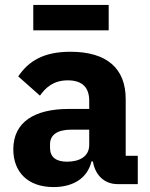

<svg xmlns="http://www.w3.org/2000/svg" viewBox="-20 -747 609 779"><path d="M115 -624H421V-727H115ZM539 0V-115H490V-345C490 -469 414 -537 266 -537C156 -537 96 -499 54 -437L142 -359C165 -391 196 -421 255 -421C317 -421 342 -389 342 -338V-305H259C120 -305 34 -252 34 -141C34 -50 92 12 197 12C277 12 335 -24 351 -92H357C366 -36 404 0 457 0ZM252 -91C208 -91 183 -109 183 -147V-162C183 -200 213 -221 270 -221H342V-159C342 -111 301 -91 252 -91Z"/></svg>

Font: LVC Sans
Style: Bold
Weight: 700
Designer: Mike Abbink, Paul van der Laan, Pieter van Rosmalen
Foundry: Bold Monday
Version: Version 3.0